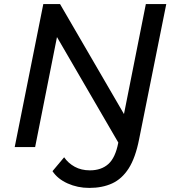

<svg xmlns="http://www.w3.org/2000/svg" viewBox="-20 -720 852 940"><path d="M52 0 192 -700H274L610 -122L572 0L236 -578L266 -574L152 0ZM417 200Q360 200 311 178Q262 156 237 118L294 50Q314 79 346 96.5Q378 114 420 114Q476 114 510.5 83Q545 52 559 -21L694 -700H794L661 -38Q643 53 610 104.5Q577 156 529 178Q481 200 417 200Z"/></svg>

Font: MOST Montserrat Medium
Style: Italic
Weight: 500
Italic angle: -11.3°
Designer: Julieta Ulanovsky
Foundry: Julieta Ulanovsky
Version: Version 8.000;March 11, 2024;FontCreator 15.0.0.2926 64-bit